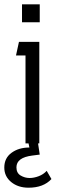

<svg xmlns="http://www.w3.org/2000/svg" viewBox="-37 -664 268 889"><path d="M95.2 205.1Q46.9 205.1 14.9 179Q-17.1 152.8 -17.1 111.8Q-17.1 67.9 16.4 43.5Q49.8 19 99.1 19L95.2 0H81.1V-407.2H37.1L50.8 -470.2H145V0H139.2L147 51.8L112.8 56.2Q39.1 65.4 39.1 110.8Q39.1 137.2 58.6 148.7Q78.1 160.2 100.1 160.2Q120.1 160.2 142.1 151.9Q164.1 143.6 179.2 127L201.2 165Q164.1 205.1 95.2 205.1ZM64.9 -561V-644H147V-561Z"/></svg>

Font: Kreadon
Style: Regular
Weight: 400
Designer: kohakuno
Foundry: StudioGnu
Version: Version 1.000;Glyphs 3.1.2 (3151)